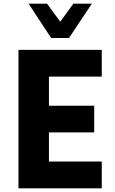

<svg xmlns="http://www.w3.org/2000/svg" viewBox="-20 -1020 622 1040"><path d="M353.5 -814H257.3L134.8 -1000H234.9L306.2 -902.3L377.4 -1000H477.5ZM531.2 -605H245.1V-447.3H490.2V-302.7H245.1V-145H531.2V0H80.1V-750H531.2Z"/></svg>

Font: Now Alt
Style: Bold
Weight: 700
Designer: Alfredo Marco Pradil
Foundry: Alfredo Marco Pradil
Version: Version 1.002;PS 001.002;hotconv 1.0.88;makeotf.lib2.5.64775